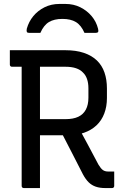

<svg xmlns="http://www.w3.org/2000/svg" viewBox="-20 -955 640 975"><path d="M369 -326Q398 -273 425 -222.5Q452 -172 480 -119Q492 -99 502.5 -91.5Q513 -84 529 -84Q535 -84 538.5 -84Q542 -84 546 -84H560Q560 -64 560 -47.5Q560 -31 560 -11Q560 -6 557 -3Q554 0 549 0Q542 0 532.5 0Q523 0 515 0Q487 0 466.5 -7Q446 -14 430.5 -29Q415 -44 401 -70Q373 -125 345 -179.5Q317 -234 289 -288ZM30 -700Q100 -700 171 -700Q242 -700 312 -700Q366 -700 406 -686.5Q446 -673 472 -648Q498 -623 510.5 -587Q523 -551 523 -506V-457Q523 -414 509.5 -378.5Q496 -343 470 -318.5Q444 -294 407 -281Q370 -268 323 -268Q286 -268 248.5 -268Q211 -268 173 -268L162 -261V-350Q200 -350 237.5 -350Q275 -350 313 -350Q352 -350 377.5 -362Q403 -374 416 -398.5Q429 -423 429 -459V-507Q429 -533 422 -553.5Q415 -574 401 -587Q388 -601 366 -608.5Q344 -616 313 -616Q268 -616 222.5 -616Q177 -616 132 -616Q87 -616 41 -616Q36 -616 33 -619Q30 -622 30 -627Q30 -646 30 -663.5Q30 -681 30 -700ZM183 0Q162 0 142 0Q122 0 101 0Q96 0 93 -3Q90 -6 90 -11Q90 -93 90 -173Q90 -253 90 -332.5Q90 -412 90 -492Q90 -572 90 -653H195L183 -635Q183 -589 183 -543.5Q183 -498 183 -453Q183 -394 183 -336.5Q183 -279 183 -220.5Q183 -162 183 -99Q183 -73 183 -48Q183 -23 183 0ZM185 -788Q171 -788 157 -788Q143 -788 129 -788Q119 -788 116.5 -792.5Q114 -797 116 -809Q126 -845 149 -873Q172 -901 206 -918Q240 -935 282 -935H312Q354 -935 388 -918Q422 -901 445.5 -873Q469 -845 478 -809Q481 -797 478 -792.5Q475 -788 465 -788Q451 -788 437 -788Q423 -788 409 -788Q392 -827 365.5 -843Q339 -859 297 -859Q255 -859 228.5 -843Q202 -827 185 -788Z"/></svg>

Font: RecMonoLinear Nerd Font Mono
Style: Regular
Weight: 400
Monospace: yes
Version: Version 1.085; ttfautohint (v1.8.4.7-5d5b);Nerd Fonts 3.2.1